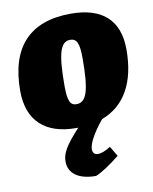

<svg xmlns="http://www.w3.org/2000/svg" viewBox="-85 -578 705 884"><g transform="rotate(-10 268.0 -136.0)"><path d="M531 -307C531 -447 451 -514 307 -514C112 -514 16 -406 16 -204C16 -62 99 9 240 9H250C183 81 165 116 165 152C165 209 212 242 292 242C317 233 361 204 406 168L378 121C355 136 334 144 319 144C304 144 294 135 294 118C294 94 316 48 365 -11C475 -52 531 -155 531 -307ZM221 -191C221 -341 237 -396 283 -396C313 -396 325 -374 325 -304C325 -154 309 -99 261 -99C232 -99 221 -121 221 -191Z"/></g></svg>

Font: Alegreya SC Black
Style: Italic
Weight: 900
Italic angle: -7°
Designer: Juan Pablo del Peral
Foundry: Huerta Tipografica
Version: Version 2.007;PS 002.007;hotconv 1.0.88;makeotf.lib2.5.64775